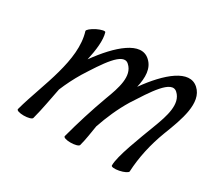

<svg xmlns="http://www.w3.org/2000/svg" viewBox="-118 -760 1055 969"><g transform="rotate(30 409.5 -275.5)"><path d="M162 -511C185 -437 172 -351 149 -267C125 -178 88 -89 64 0C62 8 80 14 105 14C130 14 152 8 154 0C171 -63 181 -126 194 -189C211 -230 231 -270 255 -310C316 -406 385 -518 430 -475C480 -430 451 -346 422 -270C389 -180 361 -90 337 0C335 8 353 14 378 14C403 14 425 8 427 0C438 -41 443 -81 450 -122C472 -186 499 -249 536 -310C598 -406 666 -518 712 -475C761 -430 733 -346 704 -270C669 -177 616 -44 617 9C616 17 637 19 662 14C688 9 709 -2 710 -9C714 -93 733 -179 765 -263C806 -368 851 -488 786 -547C719 -608 615 -519 529 -398C543 -459 542 -513 504 -547C437 -609 331 -516 243 -393C257 -456 264 -517 252 -556C250 -563 228 -558 203 -546C178 -533 160 -518 162 -511Z"/></g></svg>

Font: Nupuram Condensed Oblique
Style: Regular
Weight: 400
Width: 3
Designer: Santhosh Thottingal (santhosh.thottingal@gmail.com)
Foundry: SMC
Version: Version 1.000